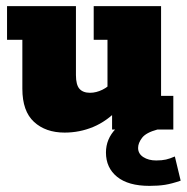

<svg xmlns="http://www.w3.org/2000/svg" viewBox="-20 -423 610 627"><path d="M191 10Q129 10 91 -25Q53 -60 53 -133V-293H3V-403H228V-178Q228 -146 239.5 -133Q251 -120 274 -120Q294 -120 314.5 -130Q335 -140 348 -157L331 -120V-293H286V-403H506V-110H546V0H346V-67L368 -68Q329 -27 284.5 -8.5Q240 10 191 10ZM468 184Q399 184 362.5 154.5Q326 125 326 75Q326 31 358 -2.5Q390 -36 440 -52L494 0Q457 10 444 27Q431 44 431 60Q431 79 448 90Q465 101 490 101Q509 101 522 98Q535 95 551 88L570 167Q541 177 519 180.5Q497 184 468 184Z"/></svg>

Font: Rokkitt SemiBold Black
Style: Regular
Weight: 900
Version: Version 3.103